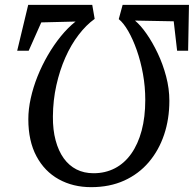

<svg xmlns="http://www.w3.org/2000/svg" viewBox="-20 -763 800 793"><path d="M760.5 -743 757 -553.5H711.5L697.5 -675L537.5 -678Q561 -658.5 585.5 -623.2Q610 -588 631.5 -542.8Q653 -497.5 666.2 -447.2Q679.5 -397 679.5 -346.5Q679.5 -271.5 657.8 -206.8Q636 -142 594.5 -93.2Q553 -44.5 493 -17.2Q433 10 356.5 10Q281.5 10 222.8 -22.5Q164 -55 130.5 -117.8Q97 -180.5 97 -270.5Q97 -312 107 -357.2Q117 -402.5 135 -447.5Q153 -492.5 177.5 -534.8Q202 -577 231 -612.8Q260 -648.5 292 -674L150.5 -670.5L98.5 -553.5H51L96.5 -743H361L371 -685Q336 -660 304.8 -619.2Q273.5 -578.5 250 -525.5Q226.5 -472.5 212.8 -410.8Q199 -349 198.5 -282Q198 -226.5 209.8 -183Q221.5 -139.5 243.2 -109.2Q265 -79 296 -63.2Q327 -47.5 366.5 -47.5Q415 -47.5 454.5 -68Q494 -88.5 522 -128Q550 -167.5 565 -223.5Q580 -279.5 580 -350Q580 -405 570.5 -457.5Q561 -510 545 -555.5Q529 -601 509.5 -634.8Q490 -668.5 470.5 -684L486.5 -743Z"/></svg>

Font: Merriweather 24pt SemiCondensed
Style: Italic
Weight: 400
Width: 4
Italic angle: -7.8°
Designer: Eben Sorkin
Foundry: Eben Sorkin
Version: Version 2.101